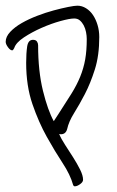

<svg xmlns="http://www.w3.org/2000/svg" viewBox="-36 -604 412 675"><path d="M313 -474Q313 -409 297.5 -360Q282 -311 262.5 -273.5Q243 -236 224.5 -206.5Q206 -177 200 -150Q195 -132 178 -132Q176 -132 175 -132.5Q174 -133 172 -133Q179 -116 193 -94.5Q207 -73 221 -51Q235 -29 245.5 -8Q256 13 256 28Q256 36 245.5 43.5Q235 51 227 51Q223 51 221 46Q211 10 184 -31Q157 -72 128.5 -123Q100 -174 78 -238Q56 -302 56 -383Q56 -417 59.5 -440.5Q63 -464 80 -464Q90 -464 94 -458Q98 -452 98 -445Q98 -354 115 -285Q132 -216 153 -178L170 -204Q196 -244 215 -274.5Q234 -305 246 -334.5Q258 -364 263.5 -395Q269 -426 269 -467Q269 -478 266.5 -491Q264 -504 258.5 -514.5Q253 -525 245 -532Q237 -539 225 -539Q209 -539 176.5 -530Q144 -521 110 -506Q76 -491 48 -472.5Q20 -454 14 -435Q13 -433 11 -430Q9 -427 7 -427Q0 -427 -8 -438Q-16 -449 -16 -457Q-16 -475 0 -492Q16 -509 40.5 -523Q65 -537 95 -548.5Q125 -560 153 -567.5Q181 -575 203.5 -579.5Q226 -584 236 -584Q252 -584 266.5 -575Q281 -566 291 -551Q301 -536 307 -516Q313 -496 313 -474Z"/></svg>

Font: Reenie Beanie
Style: Regular
Weight: 500
Designer: James Grieshaber
Foundry: James Grieshaber
Version: Version 1.000